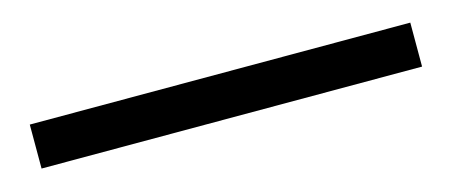

<svg xmlns="http://www.w3.org/2000/svg" viewBox="-23 -17 546 232"><g transform="rotate(-15 250.0 98.5)"><path d="M12 126V71H488V126Z"/></g></svg>

Font: Mada
Style: Regular
Weight: 400
Designer: Khaled Hosny
Version: Version 1.5